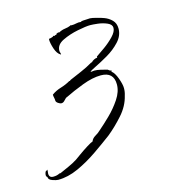

<svg xmlns="http://www.w3.org/2000/svg" viewBox="-114 -344 435 491"><g transform="rotate(-15 103.0 -98.0)"><path d="M-18 91Q-23 91 -33 87.5Q-43 84 -43 77Q-46 75 -46 71Q-46 68 -44.5 64Q-43 60 -39 60V59H-38L-39 69Q-39 80 -28 80Q-18 80 -11 76Q-11 76 -10 76H-8Q3 71 15.5 65.5Q28 60 39 53Q42 51 53 43Q64 35 76 27.5Q88 20 92 19Q95 11 103 6.5Q111 2 116 -3Q130 -15 147 -31.5Q164 -48 177 -67.5Q190 -87 190 -106Q190 -139 156 -139Q134 -139 106.5 -128.5Q79 -118 59 -108Q55 -107 50.5 -101.5Q46 -96 41 -96Q37 -96 32 -99.5Q27 -103 27 -107Q27 -111 26 -115Q25 -119 25 -123Q36 -131 49.5 -135Q63 -139 75 -146L77 -145V-147Q93 -154 109.5 -161Q126 -168 141 -177H143Q145 -180 150 -182.5Q155 -185 159 -185V-188Q168 -194 182 -204Q196 -214 207.5 -226Q219 -238 219 -248Q219 -257 207.5 -262Q196 -267 183 -268.5Q170 -270 163 -270Q152 -270 129.5 -265.5Q107 -261 88.5 -252Q70 -243 70 -227Q70 -225 71 -222Q72 -219 72 -217H71Q62 -222 57 -237Q52 -252 52 -262L54 -264H57Q59 -265 61.5 -265.5Q64 -266 65 -268L68 -267Q70 -269 74 -269Q73 -270 74 -270Q75 -270 74 -271L79 -273H81V-272Q90 -277 98.5 -278Q107 -279 114 -282V-283Q115 -283 115.5 -282.5Q116 -282 117 -282Q124 -282 130 -283.5Q136 -285 143 -284V-285L148 -286Q153 -286 158 -286.5Q163 -287 167 -287Q172 -287 185 -283.5Q198 -280 203 -278Q214 -274 222.5 -265.5Q231 -257 231 -243Q231 -224 216.5 -208.5Q202 -193 183 -182Q164 -171 149.5 -164Q135 -157 134 -155L133 -154Q136 -154 138.5 -154.5Q141 -155 143 -155Q151 -155 159 -153Q167 -151 175 -149Q177 -149 179.5 -146.5Q182 -144 186 -144L185 -141Q193 -135 199 -118.5Q205 -102 205 -92Q205 -82 202 -73Q196 -47 176 -24.5Q156 -2 135 15Q115 30 89 48Q63 66 35.5 78.5Q8 91 -18 91Z"/></g></svg>

Font: Qwitcher Grypen
Style: Regular
Weight: 400
Designer: Robert E. Leuschke
Foundry: Robert E. Leuschke
Version: Version 1.100; ttfautohint (v1.8.3)